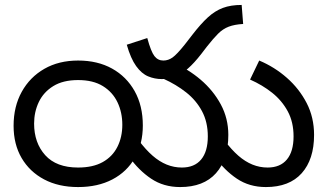

<svg xmlns="http://www.w3.org/2000/svg" viewBox="-20 -745 1326 777"><path d="M35 -236Q35 -314 68 -373.5Q101 -433 159.5 -466.5Q218 -500 296 -500Q375 -500 433.5 -467.5Q492 -435 525 -376Q558 -317 558 -237Q558 -163 526 -106.5Q494 -50 435 -19Q376 12 296 12Q217 12 158.5 -19Q100 -50 67.5 -105.5Q35 -161 35 -236ZM118 -245Q118 -167 163 -117Q208 -67 296 -67Q356 -67 395.5 -89Q435 -111 455 -150.5Q475 -190 475 -240Q475 -290 455.5 -331Q436 -372 396.5 -396.5Q357 -421 296 -421Q235 -421 195.5 -396.5Q156 -372 137 -332Q118 -292 118 -245ZM709 12Q642 12 591.5 -22Q541 -56 502 -111L542 -176Q570 -139 597.5 -115Q625 -91 654.5 -79Q684 -67 716 -67Q767 -67 794 -99.5Q821 -132 821 -193Q821 -251 797.5 -295Q774 -339 733.5 -371Q693 -403 642 -426L679 -492Q741 -466 792 -422.5Q843 -379 873.5 -322.5Q904 -266 904 -199Q904 -100 854 -44Q804 12 709 12ZM1056 12Q989 12 938.5 -22Q888 -56 849 -111L889 -176Q917 -139 944.5 -115Q972 -91 1001.5 -79Q1031 -67 1063 -67Q1114 -67 1141 -99.5Q1168 -132 1168 -193Q1168 -251 1144.5 -294.5Q1121 -338 1081.5 -369.5Q1042 -401 992 -423L1029 -500Q1091 -474 1141 -430Q1191 -386 1221 -328Q1251 -270 1251 -199Q1251 -100 1201 -44Q1151 12 1056 12ZM635 -425Q606 -425 579.5 -436Q553 -447 531 -477.5Q509 -508 493 -564L576 -591Q591 -536 605 -518Q619 -500 641 -500Q661 -500 678.5 -512.5Q696 -525 728 -565L759 -605Q793 -649 821.5 -675Q850 -701 882 -713Q914 -725 958 -725L964 -648Q929 -646 905.5 -637Q882 -628 862.5 -608.5Q843 -589 817 -556L794 -526Q766 -490 741 -468Q716 -446 690.5 -435.5Q665 -425 635 -425Z"/></svg>

Font: ltelugu05
Style: Book
Weight: 400
Designer: Jelle Bosma - Monotype Design Team
Foundry: Monotype Imaging Inc.
Version: Version 2.003